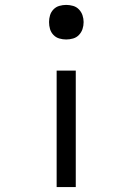

<svg xmlns="http://www.w3.org/2000/svg" viewBox="-20 -548 540 783"><path d="M250 -387Q236 -387 222 -391Q208 -395 198 -405.5Q188 -416 184 -429.5Q180 -443 180 -458Q180 -472 184 -485.5Q188 -499 198 -509.5Q208 -520 222 -524Q236 -528 250 -528Q264 -528 278 -524Q292 -520 302 -509.5Q312 -499 316.5 -485.5Q321 -472 321 -458Q321 -443 316.5 -429.5Q312 -416 302 -405.5Q292 -395 278 -391Q264 -387 250 -387ZM211 215V-260H289V215Z"/></svg>

Font: Iosevka NFM
Style: Regular
Weight: 400
Monospace: yes
Designer: Belleve Invis
Foundry: Belleve Invis
Version: Version 29.0.4; ttfautohint (v1.8.4);Nerd Fonts 3.3.0